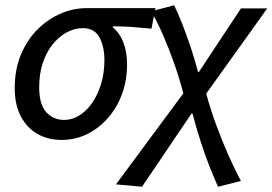

<svg xmlns="http://www.w3.org/2000/svg" viewBox="-20 -520 1036 730"><path d="M214 12Q163 12 123 -10.5Q83 -33 59.5 -77Q36 -121 36 -185Q36 -257 60 -313.5Q84 -370 123.5 -409Q163 -448 211 -468.5Q259 -489 308 -489H571L556 -411Q517 -415 482 -417.5Q447 -420 409 -420V-416Q435 -395 449 -359Q463 -323 463 -274Q463 -214 444 -162.5Q425 -111 390.5 -71.5Q356 -32 311 -10Q266 12 214 12ZM224 -64Q254 -64 281.5 -81Q309 -98 330.5 -129Q352 -160 364.5 -201.5Q377 -243 377 -291Q377 -343 358 -378Q339 -413 295 -413Q263 -413 233 -396.5Q203 -380 179.5 -350.5Q156 -321 142.5 -280Q129 -239 129 -188Q129 -124 155.5 -94Q182 -64 224 -64Z M520 190 421 181 677 -165Q662 -223 642 -279.5Q622 -336 600 -386.5Q578 -437 555 -477L642 -500Q656 -472 672.5 -430Q689 -388 705 -340.5Q721 -293 733 -246H736L896 -488H996L764 -164Q781 -102 803.5 -41Q826 20 850 73.5Q874 127 896 168L809 190Q795 159 777.5 115Q760 71 743 18.5Q726 -34 712 -88H708Z"/></svg>

Font: Source Sans 3 Medium
Style: Italic
Weight: 500
Italic angle: -11°
Designer: Paul D. Hunt
Foundry: Adobe
Version: Version 3.052;hotconv 1.1.0;makeotfexe 2.6.0